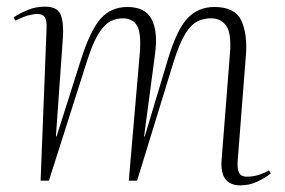

<svg xmlns="http://www.w3.org/2000/svg" viewBox="-20 -543 855 577"><path d="M400 -382Q405 -441 392.5 -464.5Q380 -488 348 -488Q330 -488 312 -479Q294 -470 276.5 -442.5Q259 -415 241 -358L127 0H102L120 -458Q121 -482 114.5 -491.5Q108 -501 92 -501Q80 -501 64 -496.5Q48 -492 26 -481L21 -491Q41 -504 64.5 -513.5Q88 -523 115 -523Q153 -523 162.5 -498.5Q172 -474 169 -430L148 -133H150L224 -366Q252 -453 283 -487.5Q314 -522 363 -522Q416 -522 435.5 -485.5Q455 -449 446 -381L413 -133H415L485 -366Q511 -453 543 -487.5Q575 -522 624 -522Q686 -522 705 -481.5Q724 -441 719 -377L694 -56Q693 -34 699 -23Q705 -12 722 -12Q756 -12 788 -31L794 -22Q778 -9 754 2.5Q730 14 702 14Q672 14 657.5 -4.5Q643 -23 646 -63L671 -382Q676 -441 660.5 -464.5Q645 -488 613 -488Q593 -488 574 -479Q555 -470 537.5 -442.5Q520 -415 502 -358L392 0H367Z"/></svg>

Font: Display Extralight
Style: Italic
Weight: 200
Italic angle: -2°
Designer: Latin by Veronika Burian and Jose Scaglione. Greek by Irene Vlachou. Cyrillic by Vera Evstafieva
Foundry: TypeTogether
Version: Version 3.002